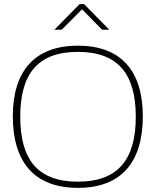

<svg xmlns="http://www.w3.org/2000/svg" viewBox="-20 -900 753 929"><path d="M357 9C147 9 42 -115 42 -338C42 -555 147 -679 357 -679C567 -679 671 -555 671 -338C671 -115 567 9 357 9ZM78 -335C78 -127 163 -21 357 -21C550 -21 637 -127 637 -335C637 -543 550 -649 357 -649C163 -649 78 -543 78 -335ZM243 -756H278L377 -855L474 -756H509L387 -880H365Z"/></svg>

Font: LT Wave Alt Thin
Style: Regular
Weight: 100
Designer: Daniel Lyons
Version: Version 2.5 (Glyphs App)